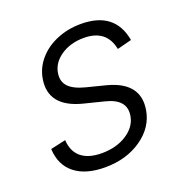

<svg xmlns="http://www.w3.org/2000/svg" viewBox="-107 -649 726 757"><g transform="rotate(-20 256.5 -271.0)"><path d="M475.5 -425.8 414.8 -410.2Q397.7 -497.2 302.9 -497.2Q247.2 -497.2 207.2 -470.3Q167.3 -443.5 160.5 -402Q154.8 -367.5 175.1 -345.7Q195.3 -323.9 244 -311.4L323.5 -291.2Q455.3 -257.1 437.1 -146.3Q425.8 -77.1 362 -32.8Q298.3 11.4 208.8 11.4Q127.8 11.4 82 -25Q36.2 -61.4 33 -129.3L96.6 -143.5Q99.4 -95.2 129.8 -70.3Q160.2 -45.5 215.6 -45.5Q277.7 -45.5 321 -73.9Q364.3 -102.3 371.1 -145.2Q382.8 -212.4 296.9 -233.3L212 -254.6Q77.4 -289.1 96.2 -400.9Q103.7 -445.3 133.9 -479.9Q164.1 -514.6 210.4 -533.7Q256.7 -552.9 311.1 -552.9Q453.1 -552.9 475.5 -425.8Z"/></g></svg>

Font: Karasuma Gothic
Style: Light Italic
Weight: 300
Italic angle: 9.39998°
Designer: Rasmus Andersson / Ryoko Nishizuka
Foundry: rsms
Version: Version 1.00